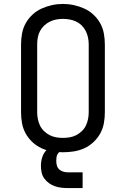

<svg xmlns="http://www.w3.org/2000/svg" viewBox="-20 -766 640 976"><path d="M300 8Q272 8 244 3.5Q216 -1 191 -12.5Q166 -24 145 -43.5Q124 -63 110.5 -87.5Q97 -112 92 -139.5Q87 -167 87 -195V-540Q87 -568 92 -595.5Q97 -623 110.5 -647.5Q124 -672 145 -691.5Q166 -711 191.5 -722.5Q217 -734 244.5 -740Q272 -746 300 -746Q328 -746 355.5 -740Q383 -734 408.5 -722.5Q434 -711 455 -691.5Q476 -672 489.5 -647.5Q503 -623 508 -595.5Q513 -568 513 -540V-195Q513 -167 508 -139.5Q503 -112 489.5 -87.5Q476 -63 455 -43.5Q434 -24 409 -12.5Q384 -1 356 3.5Q328 8 300 8ZM300 -65Q317 -65 334.5 -68Q352 -71 367.5 -79Q383 -87 396 -99.5Q409 -112 416.5 -127.5Q424 -143 427.5 -160.5Q431 -178 431 -195V-540Q431 -558 427.5 -575Q424 -592 416 -608Q408 -624 395.5 -636.5Q383 -649 367 -656.5Q351 -664 333.5 -667Q316 -670 298 -670Q281 -670 264 -666.5Q247 -663 231.5 -655Q216 -647 203.5 -635Q191 -623 183 -607.5Q175 -592 172 -574.5Q169 -557 169 -540V-195Q169 -178 172.5 -160.5Q176 -143 183.5 -127.5Q191 -112 204 -99.5Q217 -87 232.5 -79Q248 -71 265.5 -68Q283 -65 300 -65ZM325 190Q308 190 291 188Q274 186 258.5 180.5Q243 175 229 165Q215 155 205 141Q195 127 191.5 110.5Q188 94 188 77Q188 54 195 32.5Q202 11 218 -5Q234 -21 256 -27.5Q278 -34 300 -34V0Q291 0 283.5 5.5Q276 11 272 18.5Q268 26 267 35Q266 44 266 53Q266 65 269.5 76.5Q273 88 281.5 95.5Q290 103 301.5 106.5Q313 110 325 110H400V190Z"/></svg>

Font: Iosevka Curly Slab Extended
Style: Regular
Weight: 400
Width: 7
Monospace: yes
Designer: Belleve Invis
Foundry: Belleve Invis
Version: Version 11.1.0; ttfautohint (v1.8.3)